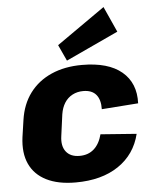

<svg xmlns="http://www.w3.org/2000/svg" viewBox="-57 -867 738 926"><g transform="rotate(-5 312.5 -404.5)"><path d="M272 11Q187 11 130.5 -17.5Q74 -46 49.5 -99.5Q25 -153 35 -229L47 -311Q58 -387 98 -440.5Q138 -494 202.5 -522.5Q267 -551 351 -551Q478 -551 543.5 -496Q609 -441 605 -343L428 -330Q429 -376 408.5 -400.5Q388 -425 346 -425Q317 -425 293.5 -412.5Q270 -400 255.5 -377Q241 -354 236 -322L222 -218Q215 -170 236.5 -142.5Q258 -115 302 -115Q344 -115 371.5 -139.5Q399 -164 411 -210L585 -197Q561 -99 479.5 -44Q398 11 272 11ZM535 -696 281 -578 245 -656 479 -820Z"/></g></svg>

Font: Pathway Extreme SemiCondensed ExtraBold
Style: Italic
Weight: 800
Width: 4
Italic angle: -8°
Version: Version 1.001;gftools[0.9.26]